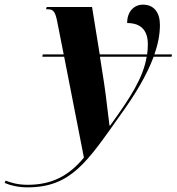

<svg xmlns="http://www.w3.org/2000/svg" viewBox="-174 -566 760 826"><path d="M-56 240C131 240 200 132 343 -70C409 -161 458 -244 487 -322H564L566 -332H490C506 -376 514 -418 514 -459C514 -510 490 -546 441 -546C404 -546 373 -518 373 -467C412 -467 462 -453 462 -376C462 -361 461 -346 459 -332H255L222 -536H27L24 -526H33C56 -526 64 -514 72 -474L100 -332H10L8 -322H102L187 112C121 192 47 229 -55 229C-100 229 -129 219 -150 211L-154 221C-129 232 -94 240 -56 240ZM297 -26C292 -62 282 -155 274 -207L256 -322H457C442 -232 389 -149 300 -26Z"/></svg>

Font: Noto Serif Display Condensed ExtraBold
Style: Italic
Weight: 800
Width: 3
Italic angle: -12°
Designer: Monotype Design Team
Foundry: Monotype Imaging Inc.
Version: Version 2.009